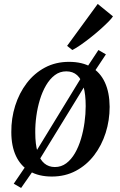

<svg xmlns="http://www.w3.org/2000/svg" viewBox="-20 -862 594 950"><path d="M84.5 68 48 47 108.5 -42 147.5 -94.5 388 -488 410.5 -529 467 -614.5 504 -593 447 -507 411 -456 169.5 -62.5 144 -17.5ZM321.5 -556Q387 -556 431.5 -530Q476 -504 499 -454.2Q522 -404.5 522.5 -333.5Q522.5 -266.5 502.8 -204.5Q483 -142.5 445.8 -93.8Q408.5 -45 355.5 -16.8Q302.5 11.5 236.5 11.5Q172 11.5 127.2 -14.5Q82.5 -40.5 59.2 -89.8Q36 -139 36 -208.5Q35.5 -276.5 55.2 -339Q75 -401.5 112.2 -450.5Q149.5 -499.5 202.5 -527.8Q255.5 -556 321.5 -556ZM308 -509Q276 -509 251.2 -490.2Q226.5 -471.5 208 -440Q189.5 -408.5 177.5 -369Q165.5 -329.5 159.8 -287.5Q154 -245.5 154.5 -206Q154.5 -147.5 166 -109.8Q177.5 -72 199.2 -53.8Q221 -35.5 251.5 -35.5Q283 -35.5 307.8 -54Q332.5 -72.5 350.8 -104Q369 -135.5 380.8 -175Q392.5 -214.5 398.2 -256.2Q404 -298 404 -337Q404 -394 393.5 -432.2Q383 -470.5 361.8 -489.8Q340.5 -509 308 -509ZM312 -635 463.5 -842.5 539 -781Q531.5 -769.5 514.5 -752.5Q497.5 -735.5 475 -715.5Q452.5 -695.5 427.8 -676Q403 -656.5 379.8 -640.2Q356.5 -624 338 -614.5Z"/></svg>

Font: Merriweather 48pt Medium
Style: Italic
Weight: 500
Italic angle: -7.8°
Version: Version 2.101